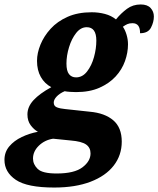

<svg xmlns="http://www.w3.org/2000/svg" viewBox="-86 -601 710 861"><path d="M157 240Q36 240 -15 205.5Q-66 171 -66 116Q-66 81 -44.5 55.5Q-23 30 11.5 13.5Q46 -3 84 -10Q66 -20 51.5 -39.5Q37 -59 37 -88Q37 -122 64 -151.5Q91 -181 144 -210Q114 -226 97 -256Q80 -286 80 -328Q80 -363 95.5 -401Q111 -439 141 -472Q171 -505 217 -525.5Q263 -546 325 -546Q356 -546 384.5 -538.5Q413 -531 434 -514Q457 -542 483.5 -561.5Q510 -581 545 -581Q575 -581 589.5 -565Q604 -549 604 -527Q604 -502 591 -477Q578 -452 542 -452Q543 -497 508 -497Q495 -497 485.5 -493Q476 -489 465 -481Q475 -467 481.5 -445.5Q488 -424 488 -402Q488 -365 474.5 -327Q461 -289 432.5 -258Q404 -227 360 -207.5Q316 -188 255 -188Q245 -188 229 -189Q213 -190 204 -192Q181 -182 168 -168Q155 -154 155 -141Q155 -125 169.5 -119.5Q184 -114 206 -112L317 -100Q384 -94 422 -61.5Q460 -29 460 34Q460 95 424 141.5Q388 188 320 214Q252 240 157 240ZM255 -254Q284 -254 304.5 -280.5Q325 -307 335.5 -345Q346 -383 346 -419Q346 -479 303 -479Q276 -479 255.5 -453Q235 -427 223.5 -389Q212 -351 212 -316Q212 -283 223.5 -268.5Q235 -254 255 -254ZM168 177Q247 177 283.5 149.5Q320 122 320 87Q320 61 300 47Q280 33 231 29L152 21Q114 27 88 52.5Q62 78 62 110Q62 136 83 156.5Q104 177 168 177Z"/></svg>

Font: Noto Serif SemiCondensed ExtraBold
Style: Italic
Weight: 800
Width: 4
Italic angle: -12°
Designer: Monotype Design Team
Foundry: Monotype Imaging Inc.
Version: Version 2.014; ttfautohint (v1.8.4.7-5d5b)